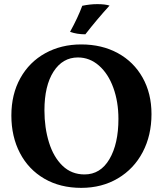

<svg xmlns="http://www.w3.org/2000/svg" viewBox="-20 -900 788 929"><path d="M35 -341Q35 -444 78.5 -522Q122 -600 199 -642.5Q276 -685 373 -685Q473 -685 550 -643Q627 -601 670 -524.5Q713 -448 713 -348Q713 -245 670.5 -164Q628 -83 550.5 -37Q473 9 373 9Q271 9 194.5 -35.5Q118 -80 76.5 -159.5Q35 -239 35 -341ZM553 -325Q553 -407 528.5 -475Q504 -543 459 -582.5Q414 -622 357 -622Q283 -622 239 -553.5Q195 -485 195 -366Q195 -282 217 -211Q239 -140 282.5 -98Q326 -56 389 -56Q466 -56 509.5 -130Q553 -204 553 -325ZM319 -746Q357 -815 378 -872Q416 -880 451 -880Q488 -880 510 -873Q449 -806 393 -734Q352 -734 319 -746Z"/></svg>

Font: Vollkorn SC
Style: Bold
Weight: 700
Designer: Friedrich Althausen
Foundry: Friedrich Althausen
Version: Version 4.015